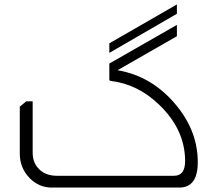

<svg xmlns="http://www.w3.org/2000/svg" viewBox="-20 -844 966 864"><path d="M472 -649 776 -824V-782L472 -606ZM776 -732V-681L509 -528Q667 -501 775 -368Q870 -252 870 -114Q870 0 787 0H212Q156 0 114 -42Q69 -88 69 -153V-364L98 -388H127V-158Q127 -114 152 -87Q182 -53 236 -53H763Q813 -53 813 -119Q813 -260 697 -372Q600 -466 477 -480Q472 -481 472 -486V-558Z"/></svg>

Font: Almarai Light
Style: Regular
Weight: 300
Designer: Boutros International 2019
Foundry: Created by Boutros International 2019
Version: Version 1.10